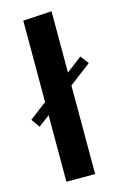

<svg xmlns="http://www.w3.org/2000/svg" viewBox="-117 -806 547 859"><g transform="rotate(-15 157.0 -377.0)"><path d="M213 -754V-470L285 -525L314 -487L213 -410V0H80V-308L28 -269L0 -308L80 -369V-746Z"/></g></svg>

Font: ArsenalBold
Style: Bold
Weight: 700
Designer: Andrij Shevchenko
Foundry: Stairsfor.com
Version: Version 1.000